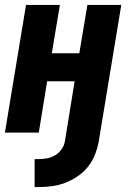

<svg xmlns="http://www.w3.org/2000/svg" viewBox="-20 -540 540 782"><path d="M121 222V108H136Q153 108 170.5 105Q188 102 203.5 93Q219 84 230 69Q241 54 244 37L284 -209H172L138 0H0L86 -520H224L191 -323H303L336 -520H474L382 37Q377 64 366.5 90.5Q356 117 338 139.5Q320 162 295.5 178.5Q271 195 244.5 205Q218 215 190.5 218.5Q163 222 136 222Z"/></svg>

Font: Iosevka SS04 Heavy
Style: Italic
Weight: 900
Italic angle: -9°
Monospace: yes
Designer: Belleve Invis
Foundry: Belleve Invis
Version: Version 19.0.0; ttfautohint (v1.8.4)